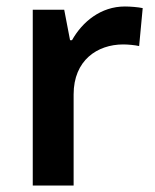

<svg xmlns="http://www.w3.org/2000/svg" viewBox="-20 -572 479 592"><path d="M365 -552C291 -552 234 -505 202 -448H196L178 -542H81V0H207V-281C207 -386 280 -435 360 -435C374 -435 396 -433 409 -430L420 -547C406 -550 382 -552 365 -552Z"/></svg>

Font: Noto Sans Sinhala SemiBold
Style: Regular
Weight: 600
Designer: Jelle Bosma - Monotype Design Team
Foundry: Monotype Imaging Inc.
Version: Version 2.006